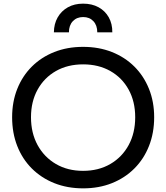

<svg xmlns="http://www.w3.org/2000/svg" viewBox="-20 -1021 912 1053"><path d="M596 -843.5H513.5Q513.5 -882 492.2 -904.8Q471 -927.5 436 -927.5Q401 -927.5 379.5 -904.8Q358 -882 358 -843.5H275.5Q276 -890 296.2 -925.5Q316.5 -961 352.2 -981Q388 -1001 436 -1001Q484.5 -1001 520.5 -981.2Q556.5 -961.5 576.5 -926Q596.5 -890.5 596 -843.5ZM436 12Q349.5 12 278 -16.5Q206.5 -45 154.5 -97Q102.5 -149 74.5 -220.5Q46.5 -292 46.5 -378Q46.5 -463 74.8 -533.8Q103 -604.5 154.8 -656Q206.5 -707.5 278 -735.8Q349.5 -764 435.5 -764Q522 -764 593.5 -735.8Q665 -707.5 716.8 -656Q768.5 -604.5 797 -533.8Q825.5 -463 825.5 -378Q825.5 -292 797.2 -220.5Q769 -149 717 -97Q665 -45 593.8 -16.5Q522.5 12 436 12ZM435.5 -84Q520.5 -84 585 -121.5Q649.5 -159 685.5 -225.2Q721.5 -291.5 721.5 -378Q721.5 -464 685.5 -529.5Q649.5 -595 585 -631.5Q520.5 -668 436 -668Q351 -668 286.8 -631.5Q222.5 -595 186.2 -529.5Q150 -464 150 -378Q150 -291.5 186.2 -225.2Q222.5 -159 286.8 -121.5Q351 -84 435.5 -84Z"/></svg>

Font: Hepta Slab Medium
Style: Regular
Weight: 500
Designer: Michael LaGattuta
Foundry: Michael LaGattuta
Version: Version 1.102